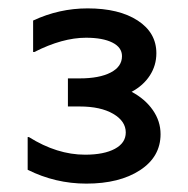

<svg xmlns="http://www.w3.org/2000/svg" viewBox="-20 -829 449 458"><path d="M363 -509Q363 -455 314 -423Q265 -391 186 -391Q112 -391 46 -424V-502H49Q116 -460 183 -460Q228 -460 254 -474Q280 -488 280 -513Q280 -540 250 -557.5Q220 -575 170 -575H142V-642H170Q217 -642 244 -656Q271 -670 271 -695Q271 -716 248 -727.5Q225 -739 185 -739Q129 -739 62 -705H59V-780Q121 -809 189 -809Q264 -809 308.5 -780Q353 -751 353 -702Q353 -673 337.5 -649Q322 -625 294 -610Q326 -593 344.5 -566.5Q363 -540 363 -509Z"/></svg>

Font: Amiko
Style: Regular
Weight: 400
Designer: Pablo Impallari, Rodrigo Fuenzalida, Andres Torresi
Foundry: Impallari Type
Version: Version 1.001; ttfautohint (v1.3)